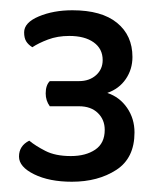

<svg xmlns="http://www.w3.org/2000/svg" viewBox="-20 -717 312 374"><path d="M134 -559Q154 -559 167 -570.5Q180 -582 180 -600Q180 -622 162.5 -634.5Q145 -647 115 -647Q92 -647 73.5 -640Q55 -633 43 -625Q35 -630 31 -636.5Q27 -643 27 -654Q27 -673 55.5 -685Q84 -697 121 -697Q178 -697 208 -672.5Q238 -648 238 -606Q238 -582 225 -563Q212 -544 189 -536Q213 -528 227.5 -507Q242 -486 242 -459Q242 -409 206.5 -386Q171 -363 120 -363Q76 -363 46.5 -377.5Q17 -392 17 -412Q17 -433 37 -443Q49 -433 68.5 -423Q88 -413 118 -413Q147 -413 165.5 -425.5Q184 -438 184 -464Q184 -484 170.5 -497Q157 -510 134 -510H77Q69 -521 69 -535Q69 -551 77 -559Z"/></svg>

Font: Baloo 2 Latin
Style: Regular
Weight: 400
Designer: Sarang Kulkarni and Ek Type
Foundry: Ek Type
Version: Version 1.001